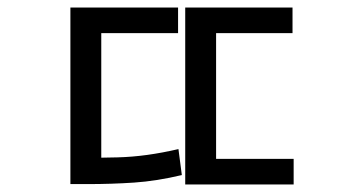

<svg xmlns="http://www.w3.org/2000/svg" viewBox="-20 -490 960 510"><path d="M167 -470H453V-402H249V-38H167ZM472 -470H757V-402H554V-38H472ZM472 -68H760V0H472ZM167 -71H213Q254 -71 292.5 -72Q331 -73 371 -78.5Q411 -84 454 -94L463 -25Q396 -9 336 -5Q276 -1 213 -1H167Z"/></svg>

Font: lkorean15
Style: Book
Weight: 400
Designer: Jelle Bosma - Monotype Design Team
Foundry: Monotype Imaging Inc.
Version: Version 2.003